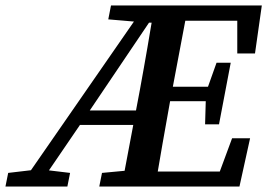

<svg xmlns="http://www.w3.org/2000/svg" viewBox="-68 -684 984 704"><path d="M443 0 451 -55H789L719 -4L783 -177H849L810 0ZM802 -488V-659L847 -608H554L562 -664H892L867 -488ZM-48 0 -38 -50 64 -62H89L189 -50L179 0ZM378 0 445 -355Q452 -394 459 -432.5Q466 -471 472.5 -509.5Q479 -548 485.5 -586.5Q492 -625 499 -664H622L555 -309Q541 -232 527.5 -154.5Q514 -77 501 0ZM684 -228 687 -333 690 -353 726 -454H778L735 -228ZM296 0 306 -50 434 -62H445L436 0ZM329 -613 339 -664H551L541 -601H470ZM4 0 464 -664H521L243 -252L71 0ZM209 -226V-279H488V-226ZM503 -313V-366H724V-313Z"/></svg>

Font: Source Serif 4 18pt SemiBold
Style: Italic
Weight: 600
Italic angle: -12°
Designer: Frank Grießhammer
Foundry: Adobe Systems Incorporated
Version: Version 4.004;hotconv 1.0.116;makeotfexe 2.5.65601